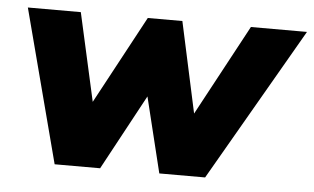

<svg xmlns="http://www.w3.org/2000/svg" viewBox="-41 -553 1004 614"><g transform="rotate(5 460.5 -246.0)"><path d="M154 0 25 -492H195L265 -178H241L410 -492H521L589 -178H572L741 -492H921L637 0H490L408 -335H481L300 0Z"/></g></svg>

Font: Nunito Sans 12pt ExtraLight 12pt Black
Style: Italic
Weight: 900
Italic angle: -9°
Version: Version 3.101;gftools[0.9.27]